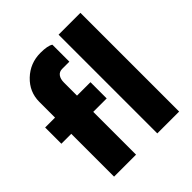

<svg xmlns="http://www.w3.org/2000/svg" viewBox="-220 -993 1150 1150"><g transform="rotate(-45 355.0 -418.0)"><path d="M276.2 -611.2V-500H390V-362.5H276.2V0H90V-362.5H6.2V-500H90V-632.5Q90 -717.5 152.5 -776.9Q215 -836.2 302.5 -836.2Q363.8 -836.2 387.5 -820V-676.2H326.2Q302.5 -676.2 289.4 -658.8Q276.2 -641.2 276.2 -611.2ZM456.2 -836.2H641.2V0H456.2Z"/></g></svg>

Font: Now Alt Black
Style: Regular
Weight: 900
Designer: Alfredo Marco Pradil
Foundry: Alfredo Marco Pradil
Version: Version 1.002;PS 001.002;hotconv 1.0.88;makeotf.lib2.5.64775